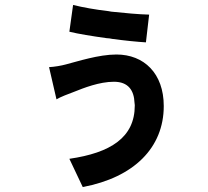

<svg xmlns="http://www.w3.org/2000/svg" viewBox="-20 -678 840 775"><path d="M582 -619C541 -620 485 -625 429 -631L418 -633C366 -639 315 -648 275 -658L260 -550C296 -541 353 -532 410 -524L422 -523L433 -521C485 -514 535 -509 569 -507L582 -619ZM641 -250C641 -382 561 -458 450 -458C378 -458 293 -430 246 -418C228 -413 199 -408 178 -407L208 -277C222 -286 259 -300 278 -307C318 -323 381 -348 440 -348C498 -348 521 -313 523 -263L524 -254V-252C524 -123 426 -61 260 -37L314 77C521 38 641 -82 641 -250Z"/></svg>

Font: Glow Sans TC Compressed
Style: Bold
Weight: 700
Width: 2
Designer: Ryoko NISHIZUKA (kana, bopomofo & ideographs); Paul D. Hunt (Latin, Greek & Cyrillic); Sandoll Communications, Soo-young
Version: Version 0.93